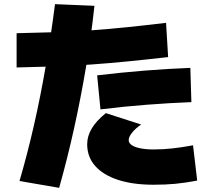

<svg xmlns="http://www.w3.org/2000/svg" viewBox="-20 -830 1040 925"><path d="M74 42Q113 -92 144 -228.5Q175 -365 200 -509.5Q225 -654 245 -810L435 -802Q419 -653 394 -505Q369 -357 337 -212Q305 -67 265 75ZM60 -670Q160 -672 248 -675Q336 -678 420.5 -684Q505 -690 592.5 -699Q680 -708 780 -720L790 -555Q685 -543 593.5 -534Q502 -525 416.5 -519Q331 -513 244 -510Q157 -507 60 -505ZM720 60Q620 60 548.5 36.5Q477 13 438.5 -30.5Q400 -74 400 -135Q400 -174 422 -211Q444 -248 490 -285L660 -230Q632 -211 616 -190.5Q600 -170 600 -155Q600 -141 614.5 -131Q629 -121 656 -115.5Q683 -110 720 -110Q766 -110 811 -115Q856 -120 910 -130L930 40Q872 51 824.5 55.5Q777 60 720 60ZM448 -467Q566 -481 678.5 -490Q791 -499 897 -503L902 -338Q799 -334 688 -325.5Q577 -317 464 -303Z"/></svg>

Font: M PLUS 2 Thin Black
Style: Regular
Weight: 900
Version: Version 1.001